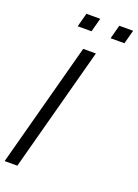

<svg xmlns="http://www.w3.org/2000/svg" viewBox="-209 -975 751 1045"><g transform="rotate(20 166.5 -453.0)"><path d="M81.4 -825.5H161.4L182.8 -905.5H102.8ZM271.9 -825.5H351.9L373.3 -905.5H293.3ZM-41.3 0H32.2L225.1 -720H151.6Z"/></g></svg>

Font: Manrope
Style: RegularItalic
Weight: 400
Italic angle: -15°
Designer: Mikhail Sharanda
Foundry: Mikhail Sharanda
Version: Version 4.502;hotconv 1.0.109;makeotfexe 2.5.65596